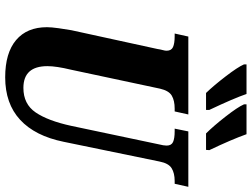

<svg xmlns="http://www.w3.org/2000/svg" viewBox="-138 -846 994 759"><g transform="rotate(90 359.5 -467.0)"><path d="M88 -155Q88 -172 92 -201Q96 -230 100 -252L174 -591Q176 -604 178.5 -613Q181 -622 181 -628Q181 -647 166.5 -653.5Q152 -660 123 -660H113L125 -714H433L421 -660H410Q378 -660 358.5 -648.5Q339 -637 331 -602L256 -250Q242 -192 242 -157Q242 -62 328 -62Q392 -62 425 -110.5Q458 -159 478 -251L551 -597Q556 -617 556 -628Q556 -647 542 -653.5Q528 -660 499 -660H489L500 -714H719L707 -660H696Q665 -660 645.5 -648Q626 -636 619 -600L541 -221Q518 -108 454 -49Q390 10 286 10Q190 10 139 -33Q88 -76 88 -155ZM235 -934V-944H352Q369 -894 415 -797V-784H348Q319 -814 282.5 -861.5Q246 -909 235 -934ZM393 -934V-944H511Q532 -885 574 -797L573 -784H508Q479 -813 441.5 -861Q404 -909 393 -934Z"/></g></svg>

Font: Noto Serif CondExtraBold
Style: Italic
Weight: 800
Width: 3
Italic angle: -12°
Designer: Monotype Design Team
Foundry: Monotype Imaging Inc.
Version: Version 1.001